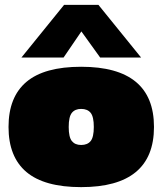

<svg xmlns="http://www.w3.org/2000/svg" viewBox="-20 -758 667 788"><path d="M68 -522 243 -738H384L559 -522H391L314 -629L241 -522ZM313 10Q162 10 88.5 -52Q15 -114 15 -237Q15 -360 88.5 -422Q162 -484 313 -484Q612 -484 612 -237Q612 10 313 10ZM313 -163Q339 -163 352 -179Q365 -195 365 -237Q365 -279 352 -295Q339 -311 313 -311Q288 -311 275 -295Q262 -279 262 -237Q262 -195 275 -179Q288 -163 313 -163Z"/></svg>

Font: Kanit Black
Style: Regular
Weight: 900
Designer: Katatrad Team
Foundry: CadsonDemak
Version: Version 2.000; ttfautohint (v1.8.3)